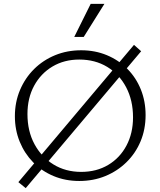

<svg xmlns="http://www.w3.org/2000/svg" viewBox="-20 -927 830 993"><path d="M390 9Q318 9 257 -16.5Q196 -42 151.5 -87.5Q107 -133 82 -194Q57 -255 57 -326Q57 -399 83.5 -461.5Q110 -524 156.5 -570Q203 -616 265 -641.5Q327 -667 400 -667Q472 -667 533 -641.5Q594 -616 639 -570.5Q684 -525 708.5 -464Q733 -403 733 -332Q733 -258 707 -196Q681 -134 634 -88Q587 -42 525 -16.5Q463 9 390 9ZM400 -38Q479 -38 539.5 -74Q600 -110 634 -174Q668 -238 668 -320Q668 -408 632.5 -475.5Q597 -543 534.5 -581Q472 -619 390 -619Q312 -619 251.5 -583Q191 -547 156.5 -483.5Q122 -420 122 -337Q122 -249 158 -182Q194 -115 256.5 -76.5Q319 -38 400 -38ZM113 46 75 15 673 -695 710 -662ZM364 -736 449 -907H520L413 -736Z"/></svg>

Font: Ysabeau Office Light
Style: Regular
Weight: 300
Designer: Christian Thalmann (Catharsis Fonts)
Version: Version 2.001;gftools[0.9.30]; featfreeze: tnum,lnum,ss02